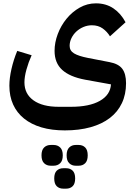

<svg xmlns="http://www.w3.org/2000/svg" viewBox="-20 -539 806 1147"><path d="M367 240Q289 240 228 222Q167 204 124 169.5Q81 135 58.5 85.5Q36 36 36 -27Q36 -72 48.5 -127Q61 -182 83 -235L169 -209Q150 -167 138 -123.5Q126 -80 126 -47Q126 22 180 60.5Q234 99 330 99H404Q514 99 576.5 63.5Q639 28 643 -35L488 -63Q397 -80 351.5 -121.5Q306 -163 306 -235Q306 -285 325 -335.5Q344 -386 377.5 -427Q411 -468 456 -493.5Q501 -519 553 -519Q613 -519 657.5 -489Q702 -459 730 -406L637 -322Q620 -350 593.5 -369Q567 -388 529 -388Q503 -388 479 -378Q455 -368 436.5 -351Q418 -334 407 -311.5Q396 -289 396 -265Q396 -236 422.5 -220Q449 -204 505 -193L634 -168Q688 -158 710.5 -128Q733 -98 733 -42Q733 25 708 77.5Q683 130 636 166Q589 202 521 221Q453 240 367 240ZM432 451Q409 451 393.5 436Q378 421 378 389Q378 357 393.5 342Q409 327 432 327H450Q474 327 489 342Q504 357 504 389Q504 421 489 436Q474 451 450 451ZM358 588Q334 588 319 573.5Q304 559 304 527Q304 495 319 480.5Q334 466 358 466H375Q399 466 414 480.5Q429 495 429 527Q429 559 414 573.5Q399 588 375 588ZM283 451Q259 451 243.5 436Q228 421 228 389Q228 357 243.5 342Q259 327 283 327H300Q324 327 339.5 342Q355 357 355 389Q355 421 339.5 436Q324 451 300 451Z"/></svg>

Font: IBM Plex Sans Arabic SemiBold
Style: Regular
Weight: 600
Designer: Mike Abbink, Paul van der Laan, Pieter van Rosmalen, Wael Morcos, Khajak Apelian
Foundry: Bold Monday
Version: Version 1.1